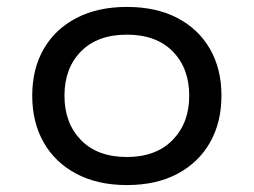

<svg xmlns="http://www.w3.org/2000/svg" viewBox="-20 -525 732 554"><path d="M346 9Q262 9 200.5 -23.5Q139 -56 106 -114Q73 -172 73 -249Q73 -326 106 -383.5Q139 -441 200.5 -473Q262 -505 346 -505Q431 -505 492 -473Q553 -441 586 -383.5Q619 -326 619 -249Q619 -172 586 -114Q553 -56 492 -23.5Q431 9 346 9ZM346 -72Q430 -72 478 -121Q526 -170 526 -249Q526 -328 478.5 -376.5Q431 -425 346 -425Q261 -425 213.5 -376.5Q166 -328 166 -249Q166 -170 213.5 -121Q261 -72 346 -72Z"/></svg>

Font: Nunito Sans 7pt SemiExpanded
Style: Regular
Weight: 400
Width: 6
Designer: Vernon Adams
Foundry: Vernon Adams
Version: Version 3.101;gftools[0.9.27]